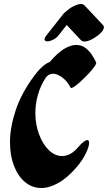

<svg xmlns="http://www.w3.org/2000/svg" viewBox="-20 -925 540 961"><path d="M333 -487Q317 -518 292 -537Q267 -556 245 -556Q230 -556 217 -545Q213 -541 210 -538Q182 -495 169.5 -449.5Q157 -404 157 -360Q157 -302 175.5 -252.5Q194 -203 224.5 -173.5Q255 -144 291 -144Q310 -144 329.5 -153.5Q349 -163 368 -185Q386 -206 398 -215Q410 -224 417 -224Q426 -224 426 -210Q426 -192 410.5 -159Q395 -126 366 -91Q318 -35 272.5 -9.5Q227 16 187 16Q141 16 105.5 -13.5Q70 -43 50 -95Q30 -147 30 -213Q30 -287 58.5 -373Q87 -459 151 -545Q173 -575 193.5 -592.5Q214 -610 228 -614Q238 -626 249 -637Q283 -672 311 -686Q339 -700 361 -700Q390 -700 410 -683.5Q430 -667 442.5 -646.5Q455 -626 461 -613Q464 -608 452.5 -591.5Q441 -575 422.5 -555.5Q404 -536 384.5 -518Q365 -500 350.5 -490.5Q336 -481 333 -487ZM387 -722 314 -800 273 -748Q262 -734 245.5 -726Q229 -718 218 -718Q203 -718 203 -728Q203 -737 211 -746L296 -854Q301 -861 309 -866Q325 -882 347.5 -893.5Q370 -905 386 -905Q394 -905 401 -900L497 -798Q500 -794 500 -788Q500 -775 482.5 -758.5Q465 -742 442 -729.5Q419 -717 402 -717Q394 -717 387 -722Z"/></svg>

Font: Ga Maamli
Style: Regular
Weight: 400
Designer: Afotey Clement Nii Odai, Ama Asantewa Diaka, David Abbey-Thompson
Foundry: Sorkin Type Co.
Version: Version 1.000; ttfautohint (v1.8.4.7-5d5b)